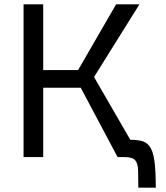

<svg xmlns="http://www.w3.org/2000/svg" viewBox="-20 -720 760 880"><path d="M519 0 350 -318H110L101 -399H338L512 -700H619L411 -367L623 0ZM88 0V-700H178V0ZM614 140Q614 91 613 60Q612 29 599.5 14.5Q587 0 551 0L562 -80Q600 -80 625 -75Q650 -70 665.5 -49.5Q681 -29 687.5 15.5Q694 60 694 140Z"/></svg>

Font: Moderustic
Style: Regular
Weight: 400
Designer: Tural Alisoy
Foundry: TAFT Foundry
Version: Version 2.120